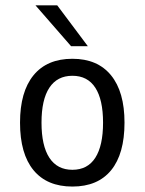

<svg xmlns="http://www.w3.org/2000/svg" viewBox="-20 -684 540 716"><path d="M250 -401.4Q193.4 -401.4 164.1 -356.9Q134.8 -312.5 134.8 -226.6Q134.8 -140.6 164.1 -95.7Q193.4 -50.8 250 -50.8Q306.6 -50.8 335.4 -95.7Q364.3 -140.6 364.3 -226.6Q364.3 -312.5 335.4 -356.9Q306.6 -401.4 250 -401.4ZM250 -464.8Q343.8 -464.8 394 -403.3Q444.3 -341.8 444.3 -226.6Q444.3 -110.4 394.5 -49.3Q344.7 11.7 250 11.7Q155.3 11.7 105 -49.3Q54.7 -110.4 54.7 -226.6Q54.7 -341.8 105 -403.3Q155.3 -464.8 250 -464.8ZM193.4 -664.1 307.6 -511.7H245.1L112.3 -664.1Z"/></svg>

Font: BabelStone Shapes
Style: Regular
Weight: 400
Designer: Andrew West
Foundry: BabelStone
Version: Version 15.0.0 September 13, 2022